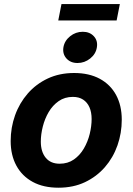

<svg xmlns="http://www.w3.org/2000/svg" viewBox="-20 -898 643 930"><path d="M263.2 11.2Q190.4 11.2 138.7 -16.8Q86.9 -44.9 59.3 -95.7Q31.7 -146.5 31.7 -214.8Q31.7 -280.3 53 -339.6Q74.2 -398.9 114.5 -445.1Q154.8 -491.2 211.4 -517.8Q268.1 -544.4 338.9 -544.4Q411.6 -544.4 463.4 -516.4Q515.1 -488.3 542.5 -437.5Q569.8 -386.7 569.8 -318.4Q569.8 -253.4 549.1 -194.1Q528.3 -134.8 488.3 -88.6Q448.2 -42.5 391.6 -15.6Q335 11.2 263.2 11.2ZM269 -105Q308.6 -105 337.9 -125.5Q367.2 -146 386.2 -178.7Q405.3 -211.4 414.6 -249.3Q423.8 -287.1 423.8 -321.3Q423.8 -354.5 413.3 -378.4Q402.8 -402.3 382.6 -415.5Q362.3 -428.7 333 -428.7Q293.5 -428.7 264.2 -408.2Q234.9 -387.7 215.8 -355.2Q196.8 -322.8 187.3 -284.9Q177.7 -247.1 177.7 -211.9Q177.7 -163.1 201.4 -134Q225.1 -105 269 -105ZM355.5 -592.8Q321.8 -592.8 302 -614.7Q282.2 -636.7 287.1 -668.5Q292.5 -700.7 319.6 -722.4Q346.7 -744.1 380.9 -744.1Q414.6 -744.1 434.6 -722.4Q454.6 -700.7 449.2 -668.5Q444.3 -636.7 417 -614.7Q389.6 -592.8 355.5 -592.8ZM560.5 -878.4 544.9 -798.8H262.2L277.8 -878.4Z"/></svg>

Font: Inter 20pt
Style: Bold Italic
Weight: 700
Italic angle: -9.3988°
Version: Version 4.001;git-66647c0bb